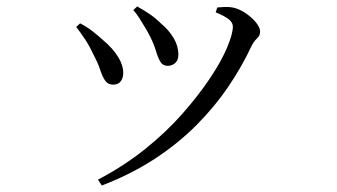

<svg xmlns="http://www.w3.org/2000/svg" viewBox="-20 -522 1040 592"><path d="M282 32Q362 -10 427.5 -62.5Q493 -115 543 -172Q593 -229 628 -281.5Q663 -334 680.5 -376Q698 -418 698 -440Q698 -452 686 -462Q674 -472 645 -484L650 -499Q660 -500 672.5 -500.5Q685 -501 697 -499Q712 -496 726.5 -488Q741 -480 754 -468.5Q767 -457 774.5 -445.5Q782 -434 782 -424Q782 -412 772 -403Q762 -394 754 -377Q726 -317 684.5 -255.5Q643 -194 586.5 -137Q530 -80 457.5 -32.5Q385 15 294 50ZM329 -261Q313 -261 304.5 -273Q296 -285 289 -306.5Q282 -328 268 -354Q256 -380 242.5 -400.5Q229 -421 215 -439L227 -450Q247 -440 265.5 -425.5Q284 -411 297 -399Q328 -373 344 -347Q360 -321 360 -297Q360 -281 352 -271Q344 -261 329 -261ZM497 -319Q482 -319 474.5 -331.5Q467 -344 461 -364.5Q455 -385 443 -409Q436 -423 427.5 -437Q419 -451 410 -465.5Q401 -480 391 -491L403 -502Q425 -490 443 -477.5Q461 -465 477 -449Q501 -429 515.5 -404.5Q530 -380 530 -353Q530 -337 520.5 -328Q511 -319 497 -319Z"/></svg>

Font: Noto Serif TC
Style: Regular
Weight: 400
Designer: Ryoko NISHIZUKA  (kana & ideographs); Frank Grießhammer (Latin, Greek & Cyrillic); Wenlong ZHANG  (bopomofo); Sandoll Co
Foundry: Adobe
Version: Version 2.003-H1;hotconv 1.1.1;makeotfexe 2.6.0